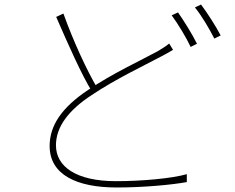

<svg xmlns="http://www.w3.org/2000/svg" viewBox="-20 -808 1040 851"><path d="M747 -587 730 -615C714 -602 699 -593 679 -581C610 -543 479 -483 370 -409C253 -331 200 -251 200 -161C200 -33 321 23 497 23C617 23 743 11 808 -1V-36C741 -17 609 -5 494 -5C317 -5 228 -70 228 -164C228 -246 284 -320 387 -387C491 -457 620 -518 693 -557C715 -569 733 -578 747 -587ZM261 -748 229 -733C281 -614 342 -475 388 -402L411 -418C365 -496 305 -625 261 -748ZM769 -753 741 -740C769 -702 806 -641 825 -600L853 -614C831 -659 794 -717 769 -753ZM871 -788 844 -775C874 -738 907 -682 930 -637L958 -651C938 -690 898 -752 871 -788Z"/></svg>

Font: Source Han Sans JP VF
Style: Regular
Weight: 250
Designer: Ryoko NISHIZUKA 西塚涼子 (kana, bopomofo & ideographs); Paul D. Hunt (Latin, Greek & Cyrillic); Sandoll Communications 산돌커뮤니
Foundry: Adobe
Version: Version 2.004;hotconv 1.0.118;makeotfexe 2.5.65603